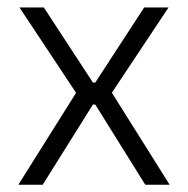

<svg xmlns="http://www.w3.org/2000/svg" viewBox="-20 -508 517 528"><path d="M97.5 0H30.5L195 -262V-244L33.5 -487.5H100.5L235.5 -281H242L376.5 -487.5H443.5L282 -244.5V-262L446.5 0H379.5L242 -220.5H235.5Z"/></svg>

Font: Anek Devanagari Light
Style: Regular
Weight: 300
Designer: Kailash Malviya (Devanagari) & Yesha Goshar (Latin)
Foundry: Ek Type
Version: Version 1.003